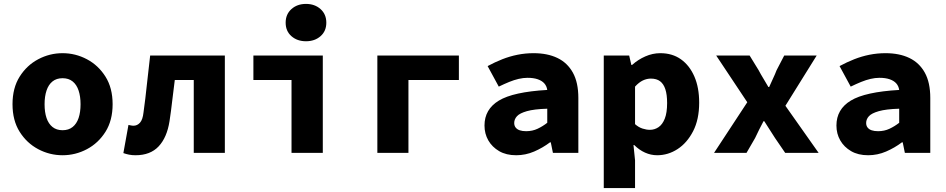

<svg xmlns="http://www.w3.org/2000/svg" viewBox="-20 -782 4840 982"><path d="M300 12Q234 12 175.5 -19Q117 -50 80.5 -108Q44 -166 44 -249Q44 -332 80.5 -390Q117 -448 175.5 -479Q234 -510 300 -510Q366 -510 424.5 -479Q483 -448 519.5 -390Q556 -332 556 -249Q556 -166 519.5 -108Q483 -50 424.5 -19Q366 12 300 12ZM300 -116Q331 -116 351.5 -132.5Q372 -149 382 -178.5Q392 -208 392 -249Q392 -289 382 -319Q372 -349 351.5 -365.5Q331 -382 300 -382Q269 -382 248.5 -365.5Q228 -349 218 -319Q208 -289 208 -249Q208 -208 218 -178.5Q228 -149 248.5 -132.5Q269 -116 300 -116Z M673 12Q655 12 640 9Q625 6 611 1L637 -143Q643 -142 649.5 -140.5Q656 -139 663 -139Q682 -139 696 -154.5Q710 -170 714 -207Q724 -279 731.5 -352Q739 -425 748 -498H1130V0H971V-373H874Q867 -322 861 -268Q855 -214 847 -162Q834 -79 791.5 -33.5Q749 12 673 12Z M1471 0V-373H1276V-498H1631V0ZM1545 -571Q1500 -571 1470.5 -597Q1441 -623 1441 -666Q1441 -709 1470.5 -735.5Q1500 -762 1545 -762Q1590 -762 1619.5 -735.5Q1649 -709 1649 -666Q1649 -623 1619.5 -597Q1590 -571 1545 -571Z M1910 0V-498H2327V-373H2069V0Z M2620 12Q2569 12 2533 -9Q2497 -30 2477.5 -64Q2458 -98 2458 -140Q2458 -223 2531.5 -267.5Q2605 -312 2779 -322Q2776 -342 2764 -355.5Q2752 -369 2730.5 -376.5Q2709 -384 2678 -384Q2656 -384 2632.5 -378.5Q2609 -373 2584.5 -363Q2560 -353 2531 -339L2474 -444Q2511 -464 2549 -479Q2587 -494 2627 -502Q2667 -510 2709 -510Q2780 -510 2831 -485.5Q2882 -461 2910 -410.5Q2938 -360 2938 -281V0H2808L2797 -54H2793Q2756 -26 2712 -7Q2668 12 2620 12ZM2671 -111Q2703 -111 2729.5 -123.5Q2756 -136 2779 -154V-226Q2712 -224 2675 -213.5Q2638 -203 2624 -187.5Q2610 -172 2610 -153Q2610 -139 2617.5 -129.5Q2625 -120 2638.5 -115.5Q2652 -111 2671 -111Z M3068 180V-498H3198L3209 -450H3213Q3243 -477 3280.5 -493.5Q3318 -510 3357 -510Q3419 -510 3463 -478.5Q3507 -447 3531.5 -390.5Q3556 -334 3556 -257Q3556 -171 3525 -111Q3494 -51 3445.5 -19.5Q3397 12 3341 12Q3309 12 3279 -1.5Q3249 -15 3224 -40H3220L3228 38V180ZM3304 -118Q3328 -118 3348 -131.5Q3368 -145 3380 -175Q3392 -205 3392 -255Q3392 -298 3383 -325.5Q3374 -353 3356 -366.5Q3338 -380 3309 -380Q3288 -380 3268 -370.5Q3248 -361 3228 -339V-147Q3246 -131 3266 -124.5Q3286 -118 3304 -118Z M3632 0 3802 -259 3643 -498H3814L3860 -423Q3871 -402 3884.5 -380Q3898 -358 3910 -337H3914Q3923 -358 3933.5 -380Q3944 -402 3952 -423L3991 -498H4157L3997 -241L4167 0H3996L3944 -76Q3931 -97 3916.5 -119Q3902 -141 3889 -162H3885Q3874 -141 3863 -119.5Q3852 -98 3842 -76L3798 0Z M4420 12Q4369 12 4333 -9Q4297 -30 4277.5 -64Q4258 -98 4258 -140Q4258 -223 4331.5 -267.5Q4405 -312 4579 -322Q4576 -342 4564 -355.5Q4552 -369 4530.5 -376.5Q4509 -384 4478 -384Q4456 -384 4432.5 -378.5Q4409 -373 4384.5 -363Q4360 -353 4331 -339L4274 -444Q4311 -464 4349 -479Q4387 -494 4427 -502Q4467 -510 4509 -510Q4580 -510 4631 -485.5Q4682 -461 4710 -410.5Q4738 -360 4738 -281V0H4608L4597 -54H4593Q4556 -26 4512 -7Q4468 12 4420 12ZM4471 -111Q4503 -111 4529.5 -123.5Q4556 -136 4579 -154V-226Q4512 -224 4475 -213.5Q4438 -203 4424 -187.5Q4410 -172 4410 -153Q4410 -139 4417.5 -129.5Q4425 -120 4438.5 -115.5Q4452 -111 4471 -111Z"/></svg>

Font: Source Code Pro ExtraBold
Style: Regular
Weight: 800
Monospace: yes
Designer: Paul D. Hunt, Teo Tuominen
Foundry: Adobe Systems Incorporated
Version: Version 1.018;hotconv 1.0.116;makeotfexe 2.5.65601